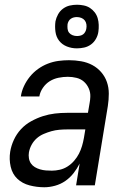

<svg xmlns="http://www.w3.org/2000/svg" viewBox="-20 -782 540 810"><path d="M167 8Q135 8 104.5 0Q74 -8 53 -28Q32 -48 25 -79Q18 -110 23 -142Q27 -167 38.5 -192Q50 -217 68.5 -237Q87 -257 111.5 -270.5Q136 -284 161 -292Q186 -300 211.5 -303Q237 -306 263 -306H351L358 -347Q359 -353 360 -360Q361 -367 361 -373Q362 -392 354.5 -409Q347 -426 334 -437.5Q321 -449 303 -453.5Q285 -458 266 -458Q247 -458 227 -454Q207 -450 190 -439.5Q173 -429 161 -411.5Q149 -394 146 -375H68Q71 -397 81 -418.5Q91 -440 106 -458.5Q121 -477 140.5 -491Q160 -505 182 -513.5Q204 -522 226.5 -525Q249 -528 271 -528Q297 -528 322.5 -523.5Q348 -519 369.5 -507.5Q391 -496 407 -477.5Q423 -459 431 -436Q439 -413 439 -387Q439 -361 435 -335L380 0H301L316 -92Q305 -70 290 -51Q275 -32 255.5 -18.5Q236 -5 212.5 1.5Q189 8 167 8ZM199 -62Q215 -62 232.5 -66Q250 -70 265.5 -80Q281 -90 293 -104Q305 -118 313 -133.5Q321 -149 326 -166Q331 -183 334 -200L340 -236H263Q247 -236 230 -234.5Q213 -233 197 -228.5Q181 -224 164.5 -217Q148 -210 135 -198.5Q122 -187 113.5 -171.5Q105 -156 102 -139Q100 -127 102 -114.5Q104 -102 110.5 -92.5Q117 -83 127 -77Q137 -71 149 -67.5Q161 -64 173.5 -63Q186 -62 199 -62ZM304 -578Q282 -578 262 -586Q242 -594 229.5 -610Q217 -626 214 -648Q211 -670 214 -692Q217 -707 225 -721.5Q233 -736 246 -745.5Q259 -755 274 -758.5Q289 -762 305 -762Q319 -762 333.5 -759Q348 -756 359.5 -748.5Q371 -741 379.5 -730Q388 -719 392 -705.5Q396 -692 396.5 -677Q397 -662 395 -648Q393 -633 385 -618.5Q377 -604 364 -594.5Q351 -585 335.5 -581.5Q320 -578 304 -578ZM305 -630Q311 -630 318 -631.5Q325 -633 330.5 -637Q336 -641 339.5 -647.5Q343 -654 344 -660Q346 -670 344.5 -679.5Q343 -689 337.5 -696Q332 -703 323 -706.5Q314 -710 304 -710Q298 -710 291.5 -708.5Q285 -707 279 -703Q273 -699 269.5 -692.5Q266 -686 265 -680Q264 -670 265 -660.5Q266 -651 271.5 -644Q277 -637 286 -633.5Q295 -630 305 -630Z"/></svg>

Font: Iosevka Term Curly Oblique
Style: Regular
Weight: 400
Italic angle: -9°
Designer: Belleve Invis
Foundry: Belleve Invis
Version: Version 32.3.0